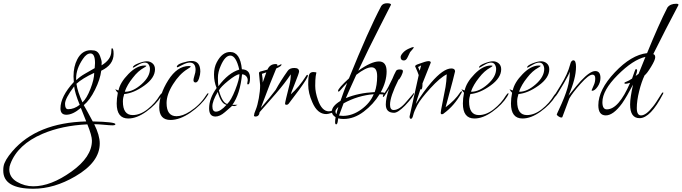

<svg xmlns="http://www.w3.org/2000/svg" viewBox="-361 -708 4183 1178"><path d="M347 54Q347 61 329.5 61Q312 61 277 57.5Q242 54 217 54Q251 122 251 172Q251 287 101 374Q-29 450 -156 450Q-341 450 -341 339Q-341 321 -339 312Q-333 276 -285 220Q-135 45 168 37L135 -46Q86 -4 46 -4Q10 -4 10 -43Q10 -116 92 -205Q90 -229 90 -239Q90 -300 113 -344Q142 -400 197 -400Q205 -400 219 -398Q242 -393 252.5 -365Q263 -337 263 -324.5Q263 -312 262 -307Q322 -343 322 -394Q322 -412 326 -412Q336 -412 336 -377Q336 -310 260 -274Q254 -222 222 -157.5Q190 -93 153 -63Q170 -34 208 37Q347 40 347 54ZM203 155Q203 124 175 55Q20 62 -100 113Q-252 178 -297 297Q-304 314 -304 331Q-304 380 -257 407.5Q-210 435 -157 435Q-49 435 77 345Q203 255 203 155ZM222 -321Q222 -380 194 -380Q170 -380 148 -347Q106 -286 106 -227Q106 -219 107 -216Q129 -238 161 -256L220 -290Q222 -312 222 -321ZM217 -261Q144 -227 108 -194Q115 -145 145 -80Q171 -104 194 -163Q217 -222 217 -261ZM94 -178Q38 -104 38 -71Q38 -38 57 -38Q94 -38 128 -65Q98 -138 94 -178Z M634 -136Q635 -136 635 -133Q635 -130 627 -116Q596 -66 537 -23.5Q478 19 426 19Q355 19 355 -73Q355 -104 362 -139Q353 -147 346 -161Q347 -160 351 -158.5Q355 -157 358.5 -155.5Q362 -154 366 -153Q376 -202 427 -254Q478 -306 526 -306Q537 -306 537 -303.5Q537 -301 523 -293Q486 -273 454 -231Q420 -189 405 -147L407 -145Q455 -145 507 -191Q559 -237 559 -285Q559 -299 551.5 -311.5Q544 -324 527 -324Q510 -324 484.5 -308.5Q459 -293 456.5 -293Q454 -293 454 -294Q454 -306 486.5 -319Q519 -332 539.5 -332Q560 -332 575 -319Q590 -306 590 -283Q590 -230 524.5 -183Q459 -136 401 -131Q393 -107 393 -85Q393 -2 453 -2Q499 -2 545 -38.5Q591 -75 619 -122Q628 -136 634 -136Z M868 -269Q868 -251 860 -226.5Q852 -202 839 -202Q826 -202 826 -217Q826 -223 832 -244Q839 -265 839 -279Q839 -324 803 -324Q785 -324 757.5 -309.5Q730 -295 727 -295Q724 -295 724 -298Q724 -312 758.5 -323Q793 -334 814 -334Q868 -334 868 -269ZM685 28Q616 28 616 -50Q616 -128 671 -215.5Q726 -303 798 -303Q809 -303 809 -299.5Q809 -296 789 -284Q740 -254 700.5 -191Q661 -128 661 -76Q661 5 722 5Q759 5 804 -24Q866 -64 902 -121Q911 -136 916 -136L918 -134Q918 -130 909 -117Q873 -62 807.5 -17Q742 28 685 28Z M1156 -196 1159 -215Q1159 -231 1148.5 -241.5Q1138 -252 1124 -252Q1112 -130 1065 -65H1096Q1083 -57 1076.5 -57Q1070 -57 1067.5 -58Q1065 -59 1062 -59Q1063 -58 1056.5 -52.5Q1050 -47 1019 -20Q988 7 961 7Q922 7 922 -43Q922 -104 968 -168Q952 -207 952 -250.5Q952 -294 969 -326Q1002 -389 1051 -389Q1113 -389 1123 -283Q1173 -281 1173 -231Q1173 -190 1160 -190Q1156 -190 1156 -196ZM1052 -367Q1020 -367 993 -304Q976 -266 976 -231Q976 -196 979 -179Q1040 -261 1107 -281Q1087 -367 1052 -367ZM1108 -253Q1086 -250 1039.5 -212.5Q993 -175 982 -153Q1003 -77 1033 -70Q1057 -92 1082.5 -157Q1108 -222 1108 -253ZM975 -144Q942 -88 942 -55.5Q942 -23 964 -23Q991 -23 1029 -65Q996 -69 975 -144Z M1235 -185 1228 -259Q1228 -266 1236 -269L1280 -281Q1295 -315 1330 -315Q1345 -315 1340 -303L1364 -314Q1366 -314 1366 -311Q1366 -302 1334 -288Q1307 -226 1239 -45Q1297 -112 1330 -156Q1360 -211 1404 -273Q1416 -291 1445 -291Q1474 -291 1474 -269Q1474 -260 1448.5 -196.5Q1423 -133 1423 -129Q1474 -174 1517 -242Q1521 -249 1524.5 -249Q1528 -249 1528 -244Q1528 -231 1475 -158Q1414 -77 1409.5 -71Q1405 -65 1396.5 -65Q1388 -65 1388 -72Q1388 -82 1415 -188Q1423 -220 1423 -252Q1388 -199 1331 -133L1232 -20Q1229 7 1206 7Q1197 7 1197 -1L1199 -6Q1197 -8 1208 -34.5Q1219 -61 1227 -105.5Q1235 -150 1235 -185ZM1697 -31Q1697 -23 1674 -15.5Q1651 -8 1641 -8Q1586 -8 1555 -81Q1530 -137 1530 -188.5Q1530 -240 1537 -253Q1544 -266 1561.5 -266Q1579 -266 1581 -261Q1579 -261 1576 -240.5Q1573 -220 1573 -181Q1573 -142 1590 -94Q1614 -25 1657 -25Q1666 -25 1677 -29.5Q1688 -34 1692.5 -34Q1697 -34 1697 -31ZM1273 -264 1246 -255Q1251 -227 1251 -202Q1259 -227 1273 -264Z M1997 -128 1968 -130Q1930 -68 1870.5 -23Q1811 22 1747 22Q1727 22 1714 18L1711 39Q1708 55 1701.5 55Q1695 55 1695 41.5Q1695 28 1698 11Q1675 -3 1675 -24Q1675 -57 1728 -89Q1750 -153 1769 -200Q1748 -179 1724 -151Q1719 -146 1716 -146Q1713 -146 1713 -150Q1713 -166 1780 -227Q1899 -522 1978 -671Q1989 -688 2013.5 -688Q2038 -688 2038 -679Q2038 -678 1969 -543.5Q1900 -409 1837 -274Q1917 -331 1964 -331Q2011 -331 2011 -269.5Q2011 -208 1975 -142Q2003 -141 2003 -132Q2003 -128 1997 -128ZM1938 -143Q1953 -185 1953 -240Q1953 -295 1918.5 -295Q1884 -295 1825 -249Q1775 -140 1761 -106Q1838 -138 1938 -143ZM1743 3Q1801 3 1855.5 -36.5Q1910 -76 1932 -130Q1834 -122 1747 -74L1719 1Q1733 3 1743 3ZM1715 -52Q1697 -35 1697 -24.5Q1697 -14 1703 -8Q1706 -23 1715 -52Z M2177 -137Q2179 -137 2179 -135Q2179 -118 2124 -60Q2080 -16 2057 -16Q2006 -16 2006 -67Q2006 -105 2026 -163L2008 -135Q1995 -113 1990 -113Q1988 -113 1988 -118.5Q1988 -124 2003 -144Q2018 -164 2047 -226Q2055 -247 2069 -273Q2074 -282 2092.5 -282Q2111 -282 2111 -272Q2111 -262 2101 -242Q2091 -222 2084 -219Q2032 -115 2032 -66Q2032 -33 2054 -33Q2090 -33 2133 -85Q2151 -106 2155 -110.5Q2159 -115 2163 -120Q2167 -125 2170 -128Q2175 -133 2177 -137ZM2155 -388 2140 -357Q2131 -337 2117 -337Q2097 -337 2097 -358Q2097 -368 2110.5 -383.5Q2124 -399 2146 -409Q2168 -419 2173 -419Q2178 -419 2178 -416.5Q2178 -414 2155 -388Z M2152 6 2208 -247Q2204 -261 2186 -301Q2186 -308 2203 -314Q2253 -333 2267.5 -333Q2282 -333 2282 -324Q2245 -232 2231 -196Q2231 -193 2231 -190Q2231 -159 2222 -159Q2220 -159 2219 -162Q2198 -99 2190 -70Q2236 -145 2284 -201Q2359 -288 2408 -288Q2431 -288 2431 -270Q2431 -263 2373 -50Q2431 -93 2463 -142Q2468 -148 2470.5 -148Q2473 -148 2473 -145Q2473 -142 2470 -137Q2426 -59 2363 -13Q2358 -7 2350.5 -7Q2343 -7 2343 -16Q2343 -25 2355 -84Q2367 -143 2372.5 -174Q2378 -205 2380 -252Q2339 -232 2279 -166Q2219 -100 2199.5 -63Q2180 -26 2174.5 -2.5Q2169 21 2160.5 21Q2152 21 2152 8ZM2223 -307Q2218 -303 2204 -297L2214 -274Z M2758 -136Q2759 -136 2759 -133Q2759 -130 2751 -116Q2720 -66 2661 -23.5Q2602 19 2550 19Q2479 19 2479 -73Q2479 -104 2486 -139Q2477 -147 2470 -161Q2471 -160 2475 -158.5Q2479 -157 2482.5 -155.5Q2486 -154 2490 -153Q2500 -202 2551 -254Q2602 -306 2650 -306Q2661 -306 2661 -303.5Q2661 -301 2647 -293Q2610 -273 2578 -231Q2544 -189 2529 -147L2531 -145Q2579 -145 2631 -191Q2683 -237 2683 -285Q2683 -299 2675.5 -311.5Q2668 -324 2651 -324Q2634 -324 2608.5 -308.5Q2583 -293 2580.5 -293Q2578 -293 2578 -294Q2578 -306 2610.5 -319Q2643 -332 2663.5 -332Q2684 -332 2699 -319Q2714 -306 2714 -283Q2714 -230 2648.5 -183Q2583 -136 2525 -131Q2517 -107 2517 -85Q2517 -2 2577 -2Q2623 -2 2669 -38.5Q2715 -75 2743 -122Q2752 -136 2758 -136Z M3053 -136Q3054 -136 3054 -133Q3054 -130 3046 -116Q3015 -66 2956 -23.5Q2897 19 2845 19Q2774 19 2774 -73Q2774 -104 2781 -139Q2772 -147 2765 -161Q2766 -160 2770 -158.5Q2774 -157 2777.5 -155.5Q2781 -154 2785 -153Q2795 -202 2846 -254Q2897 -306 2945 -306Q2956 -306 2956 -303.5Q2956 -301 2942 -293Q2905 -273 2873 -231Q2839 -189 2824 -147L2826 -145Q2874 -145 2926 -191Q2978 -237 2978 -285Q2978 -299 2970.5 -311.5Q2963 -324 2946 -324Q2929 -324 2903.5 -308.5Q2878 -293 2875.5 -293Q2873 -293 2873 -294Q2873 -306 2905.5 -319Q2938 -332 2958.5 -332Q2979 -332 2994 -319Q3009 -306 3009 -283Q3009 -230 2943.5 -183Q2878 -136 2820 -131Q2812 -107 2812 -85Q2812 -2 2872 -2Q2918 -2 2964 -38.5Q3010 -75 3038 -122Q3047 -136 3053 -136Z M3323 -230Q3323 -201 3305.5 -176Q3288 -151 3272 -151Q3269 -151 3269 -155Q3275 -170 3283 -187.5Q3291 -205 3291 -227.5Q3291 -250 3274 -250Q3251 -250 3201.5 -194.5Q3152 -139 3132 -104L3089 11Q3087 13 3081.5 13Q3076 13 3065.5 6Q3055 -1 3055 -6Q3057 -10 3060.5 -19Q3064 -28 3067 -33Q3106 -116 3120.5 -167.5Q3135 -219 3135 -269Q3131 -253 3099 -198Q3051 -115 3045 -115Q3039 -115 3039 -118Q3039 -120 3080.5 -187Q3122 -254 3137 -312Q3143 -338 3157 -338Q3173 -338 3173 -298Q3173 -226 3127 -121Q3181 -188 3202 -211Q3259 -272 3291 -272Q3323 -272 3323 -230Z M3647 -376Q3659 -373 3659 -356.5Q3659 -340 3633.5 -298Q3608 -256 3594 -246Q3575 -207 3560.5 -148.5Q3546 -90 3546 -45Q3546 0 3572 0Q3603 0 3645 -54Q3659 -70 3699 -135Q3703 -141 3706 -141Q3709 -141 3709 -138L3707 -132Q3630 17 3563 17Q3505 17 3505 -67Q3505 -108 3523 -189Q3485 -116 3456 -74Q3402 0 3356 0Q3310 0 3310 -62Q3310 -157 3411 -264Q3512 -371 3609 -382Q3682 -561 3734 -662Q3751 -685 3788 -685Q3802 -685 3802 -678Q3724 -531 3647 -376ZM3335 -81Q3335 -37 3362 -37Q3435 -37 3505 -200Q3485 -194 3477.5 -194Q3470 -194 3470 -198.5Q3470 -203 3483.5 -207.5Q3497 -212 3517 -226Q3526 -250 3531.5 -267Q3537 -284 3541 -284Q3548 -284 3548 -275Q3548 -266 3539 -242L3557 -255L3599 -359Q3523 -342 3429 -248Q3335 -154 3335 -81Z"/></svg>

Font: Ruthie
Style: Regular
Weight: 400
Designer: Robert E. Leuschke
Foundry: Robert E. Leuschke
Version: Version 1.003